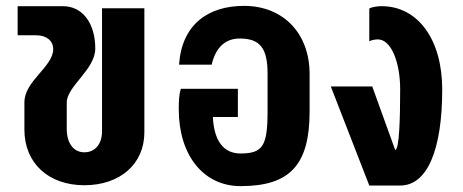

<svg xmlns="http://www.w3.org/2000/svg" viewBox="-20 -622 1574 653"><path d="M267 8C388 8 471 -64 471 -172V-594H327V-175C327 -132 303 -104 267 -104C230 -104 207 -135 207 -184V-273C207 -329 304 -385 304 -457C304 -544 260 -601 194 -601H40V-502H104C138 -502 161 -483 161 -455C161 -395 63 -347 63 -274V-181C63 -68 144 8 267 8Z M798 11C966 11 1033 -61 1033 -243V-370C1033 -509 943 -602 810 -602C687 -602 598 -538 589 -402H700C713 -460 746 -491 795 -491C864 -491 890 -459 890 -371V-244C890 -126 874 -100 798 -100C740 -100 708 -143 704 -224H789V-320H595C588 -296 588 -274 588 -250C588 -94 672 11 798 11Z M1236 9H1341C1434 9 1484 -114 1484 -318C1484 -488 1401 -601 1278 -601C1263 -601 1244 -598 1236 -593V-481C1242 -486 1257 -488 1265 -488C1311 -488 1341 -409 1341 -318C1341 -219 1338 -112 1324 -112L1246 -328H1105Z"/></svg>

Font: Vanilla Cream Black
Style: Regular
Weight: 900
Designer: Jeremy Tribby, Jinavaṁso
Foundry: Tribby Type
Version: Version 1.422;Glyphs 3.1.2 (3151)